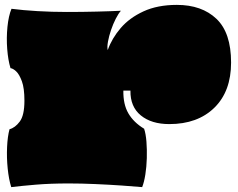

<svg xmlns="http://www.w3.org/2000/svg" viewBox="-20 -749 974 786"><path d="M26 17Q16 -15 11.5 -59Q7 -103 9 -147Q11 -191 19 -220Q42 -226 61 -251.5Q80 -277 80 -337Q80 -388 69.5 -416.5Q59 -445 46 -457Q33 -469 23 -470Q13 -503 9.5 -548.5Q6 -594 10.5 -639Q15 -684 27 -713Q74 -707 133 -703.5Q192 -700 254 -700Q316 -700 376 -701.5Q436 -703 475 -705Q465 -694 454 -672.5Q443 -651 434.5 -626Q426 -601 422 -578.5Q418 -556 421 -544Q438 -592 474 -634Q510 -676 567.5 -702.5Q625 -729 704 -729Q806 -729 866 -672Q926 -615 926 -493Q926 -375 857.5 -308Q789 -241 673 -241Q600 -241 556.5 -276.5Q513 -312 514 -378H485Q484 -322 505.5 -285Q527 -248 570 -222Q577 -201 579.5 -169Q582 -137 581 -101.5Q580 -66 575 -34.5Q570 -3 562 17Q529 14 478 10.5Q427 7 370 4.5Q313 2 261 2Q186 2 126.5 7Q67 12 26 17Z"/></svg>

Font: Oi
Style: Regular
Weight: 400
Designer: Kostas Bartsokas, Mohamad Dakak
Foundry: Foundry5
Version: Version 4.000